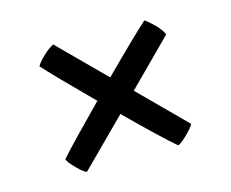

<svg xmlns="http://www.w3.org/2000/svg" viewBox="-66 -638 682 568"><g transform="rotate(-15 275.5 -354.0)"><path d="M275.9 -298.8 136.2 -159.2Q127.4 -160.6 106.4 -182.1Q85.4 -203.6 84 -211.9Q114.7 -247.1 220.2 -354Q110.4 -463.9 81.1 -497.1Q87.4 -508.8 105.2 -525.6Q123 -542.5 137.2 -548.8L274.9 -411.1Q378.4 -514.6 416 -547.9Q428.2 -540 445.1 -522.9Q461.9 -505.9 467.8 -491.2L332 -355L470.2 -216.8Q467.8 -208 446.5 -187.3Q425.3 -166.5 417 -165Q374 -201.7 275.9 -298.8Z"/></g></svg>

Font: Marko One
Style: Regular
Weight: 400
Designer: Zhenya Spizhovyi
Foundry: Cyreal
Version: Version 1.003